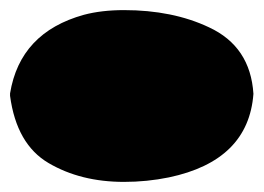

<svg xmlns="http://www.w3.org/2000/svg" viewBox="-28 -781 517 376"><path d="M-8.3 -593.3V-598.1Q11.2 -717.3 136.2 -752Q170.9 -761.2 214.8 -761.2Q310.1 -761.2 381.3 -727.5Q462.4 -689.9 468.3 -597.2Q458.5 -466.3 302.7 -433.6Q259.8 -424.8 214.8 -424.8Q129.9 -424.8 67.1 -461.7Q4.4 -498.5 -8.3 -593.3Z"/></svg>

Font: Bowlby One
Style: Regular
Weight: 400
Designer: vernon adams
Foundry: vernon adams
Version: Version 1.001